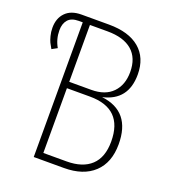

<svg xmlns="http://www.w3.org/2000/svg" viewBox="-126 -777 779 872"><g transform="rotate(20 263.0 -341.0)"><path d="M335 -361.8Q479 -344.7 479 -186Q479 -97.2 427.2 -48.6Q375.5 0 282.2 0H136.2V-650.9H117.2Q81.5 -650.9 65.2 -632.1Q48.8 -613.3 48.8 -581.1Q48.8 -538.1 69.8 -502L43.9 -487.8Q34.7 -503.4 29.8 -513.4Q24.9 -523.4 20 -542Q15.1 -560.5 15.1 -581.1Q15.1 -627 42 -654.5Q68.8 -682.1 119.1 -682.1H252Q347.7 -682.1 399.9 -638.2Q452.1 -594.2 452.1 -513.2Q452.1 -388.2 335 -361.8ZM255.9 -650.9H170.9V-376H277.8Q344.2 -376 380.1 -412.8Q416 -449.7 416 -512.2Q416 -580.1 375 -615.5Q334 -650.9 255.9 -650.9ZM283.2 -32.2Q360.4 -32.2 401.6 -70.8Q442.9 -109.4 442.9 -186Q442.9 -345.2 282.2 -345.2H170.9V-32.2Z"/></g></svg>

Font: Fira Sans Compressed UltraLight
Style: Regular
Weight: 200
Width: 1
Designer: Carrois Corporate & Edenspiekermann AG
Foundry: Carrois Corporate GbR & Edenspiekermann AG
Version: Version 4.203;PS 004.203;hotconv 1.0.88;makeotf.lib2.5.64775